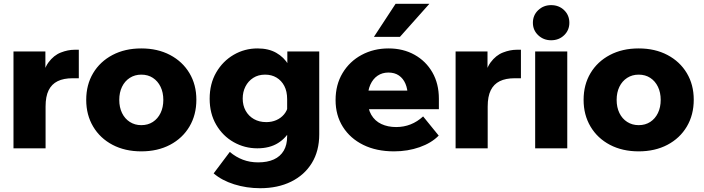

<svg xmlns="http://www.w3.org/2000/svg" viewBox="-20 -781 3708 1011"><path d="M395 -519V-369H363Q315 -369 283.5 -353.5Q252 -338 236 -305.5Q220 -273 220 -220V0H51V-510H219V-342H200Q207 -414 235 -452Q263 -490 300.5 -504.5Q338 -519 372 -519Z M724 16Q638 16 572.5 -18.5Q507 -53 470.5 -114.5Q434 -176 434 -255Q434 -335 470.5 -396Q507 -457 572.5 -491.5Q638 -526 724 -526Q810 -526 875.5 -491.5Q941 -457 977.5 -396Q1014 -335 1014 -256Q1014 -176 977.5 -114.5Q941 -53 875.5 -18.5Q810 16 724 16ZM724 -122Q759 -122 785 -139Q811 -156 825.5 -186Q840 -216 840 -255Q840 -294 825.5 -324Q811 -354 785 -371Q759 -388 724 -388Q690 -388 663.5 -371Q637 -354 622.5 -324Q608 -294 608 -255Q608 -216 622.5 -186Q637 -156 663.5 -139Q690 -122 724 -122Z M1661 -74Q1661 14 1622 77.5Q1583 141 1513 175.5Q1443 210 1350 210Q1278 210 1213 189.5Q1148 169 1105 132L1190 19Q1222 46 1259 60Q1296 74 1339 74Q1388 74 1422 58.5Q1456 43 1474 12.5Q1492 -18 1492 -63V-259Q1492 -300 1477 -328.5Q1462 -357 1436 -372.5Q1410 -388 1376 -388Q1340 -388 1313.5 -371Q1287 -354 1272.5 -325.5Q1258 -297 1258 -262Q1258 -226 1273.5 -198Q1289 -170 1317 -154Q1345 -138 1382 -138Q1411 -138 1435 -148.5Q1459 -159 1475.5 -178.5Q1492 -198 1497 -224L1535 -208Q1535 -151 1512 -103.5Q1489 -56 1444.5 -28Q1400 0 1335 0Q1268 0 1210.5 -32.5Q1153 -65 1118.5 -124Q1084 -183 1084 -261Q1084 -340 1118.5 -399.5Q1153 -459 1210.5 -492.5Q1268 -526 1336 -526Q1394 -526 1434.5 -503Q1475 -480 1499 -440Q1523 -400 1528 -349H1493V-510H1661Z M2208 -168 2290 -67Q2252 -28 2189.5 -6Q2127 16 2055 16Q1962 16 1893 -18Q1824 -52 1785.5 -113Q1747 -174 1747 -254Q1747 -335 1784 -396.5Q1821 -458 1884.5 -492Q1948 -526 2026 -526Q2103 -526 2163 -492.5Q2223 -459 2257 -399.5Q2291 -340 2291 -261V-255H2127V-273Q2127 -312 2115 -340Q2103 -368 2080.5 -383.5Q2058 -399 2025 -399Q1993 -399 1968.5 -382.5Q1944 -366 1930 -335Q1916 -304 1916 -258Q1916 -209 1935 -176.5Q1954 -144 1988 -128Q2022 -112 2066 -112Q2147 -112 2208 -168ZM2291 -206H1848V-304H2274L2291 -260ZM2241 -761 2086 -587H1949L2063 -761Z M2723 -519V-369H2691Q2643 -369 2611.5 -353.5Q2580 -338 2564 -305.5Q2548 -273 2548 -220V0H2379V-510H2547V-342H2528Q2535 -414 2563 -452Q2591 -490 2628.5 -504.5Q2666 -519 2700 -519Z M2967 0H2798V-510H2967ZM2882 -569Q2842 -569 2814 -595.5Q2786 -622 2786 -661Q2786 -701 2814 -727.5Q2842 -754 2882 -754Q2923 -754 2950.5 -727.5Q2978 -701 2978 -661Q2978 -622 2950.5 -595.5Q2923 -569 2882 -569Z M3343 16Q3257 16 3191.5 -18.5Q3126 -53 3089.5 -114.5Q3053 -176 3053 -255Q3053 -335 3089.5 -396Q3126 -457 3191.5 -491.5Q3257 -526 3343 -526Q3429 -526 3494.5 -491.5Q3560 -457 3596.5 -396Q3633 -335 3633 -256Q3633 -176 3596.5 -114.5Q3560 -53 3494.5 -18.5Q3429 16 3343 16ZM3343 -122Q3378 -122 3404 -139Q3430 -156 3444.5 -186Q3459 -216 3459 -255Q3459 -294 3444.5 -324Q3430 -354 3404 -371Q3378 -388 3343 -388Q3309 -388 3282.5 -371Q3256 -354 3241.5 -324Q3227 -294 3227 -255Q3227 -216 3241.5 -186Q3256 -156 3282.5 -139Q3309 -122 3343 -122Z"/></svg>

Font: Wix Madefor Display ExtraBold
Style: Regular
Weight: 800
Designer: Dalton Maag Ltd
Foundry: Dalton Maag Ltd
Version: Version 3.100